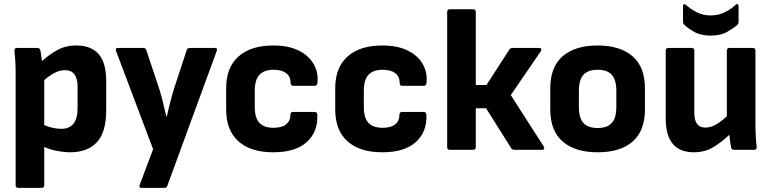

<svg xmlns="http://www.w3.org/2000/svg" viewBox="-20 -728 3747 933"><path d="M69 185Q56 185 56 172V-372Q56 -400 54.5 -428Q53 -456 50 -481Q49 -495 63 -495H162Q173 -495 176 -484Q178 -474 180 -459.5Q182 -445 184 -431Q219 -463 259 -485Q299 -507 351 -507Q423 -507 459.5 -465Q496 -423 496 -334V-191Q496 -85 450.5 -36.5Q405 12 321 12Q292 12 257.5 5.5Q223 -1 195 -14V172Q195 185 182 185ZM296 -387Q271 -387 246.5 -374.5Q222 -362 195 -339V-120Q216 -111 237.5 -106.5Q259 -102 278 -102Q357 -102 357 -203V-306Q357 -387 296 -387Z M669 185Q653 185 659 170L724 -3L544 -480Q538 -495 553 -495H677Q688 -495 691 -484L752 -302Q762 -270 771 -235Q780 -200 788 -163H791Q799 -200 808 -234.5Q817 -269 827 -301L887 -484Q890 -495 902 -495H1023Q1039 -495 1033 -480L793 175Q790 185 779 185Z M1308 12Q1198 12 1138.5 -41.5Q1079 -95 1079 -195V-300Q1079 -400 1139 -453.5Q1199 -507 1308 -507Q1380 -507 1429 -483.5Q1478 -460 1502.5 -419.5Q1527 -379 1523 -330Q1522 -311 1510 -311H1404Q1392 -311 1392 -326Q1392 -357 1370 -373Q1348 -389 1310 -389Q1264 -389 1241 -365Q1218 -341 1218 -287V-208Q1218 -155 1240.5 -131Q1263 -107 1309 -107Q1350 -107 1370.5 -124Q1391 -141 1391 -169Q1391 -184 1403 -184H1509Q1521 -184 1522 -171Q1526 -88 1471 -38Q1416 12 1308 12Z M1838 12Q1728 12 1668.5 -41.5Q1609 -95 1609 -195V-300Q1609 -400 1669 -453.5Q1729 -507 1838 -507Q1910 -507 1959 -483.5Q2008 -460 2032.5 -419.5Q2057 -379 2053 -330Q2052 -311 2040 -311H1934Q1922 -311 1922 -326Q1922 -357 1900 -373Q1878 -389 1840 -389Q1794 -389 1771 -365Q1748 -341 1748 -287V-208Q1748 -155 1770.5 -131Q1793 -107 1839 -107Q1880 -107 1900.5 -124Q1921 -141 1921 -169Q1921 -184 1933 -184H2039Q2051 -184 2052 -171Q2056 -88 2001 -38Q1946 12 1838 12Z M2623 -15Q2626 -9 2624 -4.5Q2622 0 2614 0H2480Q2469 0 2464 -8L2342 -202H2292V-13Q2292 0 2279 0H2166Q2153 0 2153 -13V-670Q2153 -683 2166 -683H2279Q2292 -683 2292 -670V-315H2344L2455 -487Q2460 -495 2470 -495H2600Q2608 -495 2610 -490.5Q2612 -486 2608 -479L2462 -266Z M2884 12Q2775 12 2714.5 -40Q2654 -92 2654 -196V-299Q2654 -403 2714.5 -455Q2775 -507 2884 -507Q2993 -507 3053.5 -455Q3114 -403 3114 -299V-196Q3114 -92 3054 -40Q2994 12 2884 12ZM2884 -106Q2931 -106 2953 -130.5Q2975 -155 2975 -209V-286Q2975 -340 2953 -364.5Q2931 -389 2884 -389Q2837 -389 2815 -364.5Q2793 -340 2793 -286V-209Q2793 -155 2815 -130.5Q2837 -106 2884 -106Z M3352 12Q3215 12 3215 -152V-482Q3215 -495 3228 -495H3341Q3354 -495 3354 -482V-180Q3354 -108 3407 -108Q3433 -108 3458.5 -122.5Q3484 -137 3512 -163V-482Q3512 -495 3525 -495H3638Q3651 -495 3651 -482V-127Q3651 -97 3652.5 -68.5Q3654 -40 3657 -13Q3658 0 3644 0H3547Q3535 0 3533 -11Q3527 -40 3524 -73Q3488 -38 3446.5 -13Q3405 12 3352 12ZM3434 -555Q3384 -555 3351 -574.5Q3318 -594 3303 -610Q3299 -614 3299 -623V-697Q3299 -705 3303 -707Q3307 -709 3313 -704Q3332 -687 3363 -670Q3394 -653 3434 -653Q3473 -653 3504.5 -669.5Q3536 -686 3554 -704Q3560 -710 3564.5 -707.5Q3569 -705 3569 -697V-623Q3569 -612 3563 -607Q3547 -593 3515 -574Q3483 -555 3434 -555Z"/></svg>

Font: Sofia Sans ExtraBold
Style: Regular
Weight: 800
Designer: Botio Nikoltchev, Ani Petrova
Foundry: lettersoup
Version: Version 4.101; ttfautohint (v1.8.4.7-5d5b)